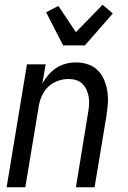

<svg xmlns="http://www.w3.org/2000/svg" viewBox="-20 -792 540 812"><path d="M8 0 94 -520H173L159 -438Q170 -458 184.5 -475Q199 -492 218 -504.5Q237 -517 258.5 -522.5Q280 -528 301 -528Q327 -528 351.5 -520Q376 -512 393.5 -494.5Q411 -477 420.5 -454Q430 -431 434 -405.5Q438 -380 436 -353.5Q434 -327 430 -301L380 0H301L352 -312Q355 -329 356.5 -346Q358 -363 355.5 -379.5Q353 -396 346.5 -411Q340 -426 329 -437Q318 -448 302.5 -453Q287 -458 270 -458Q247 -458 223.5 -449.5Q200 -441 182.5 -423.5Q165 -406 155.5 -383Q146 -360 143 -337L87 0ZM247 -600 175 -740 227 -767 301 -656 414 -772 457 -735 339 -600Z"/></svg>

Font: Iosevka Fixed
Style: Italic
Weight: 400
Italic angle: -9°
Monospace: yes
Designer: Belleve Invis
Foundry: Belleve Invis
Version: Version 33.2.4